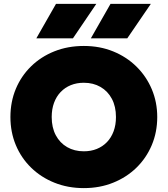

<svg xmlns="http://www.w3.org/2000/svg" viewBox="-20 -951 861 986"><path d="M410.5 15Q328.5 15 259.5 -12.8Q190.5 -40.5 139.8 -90Q89 -139.5 61.2 -206Q33.5 -272.5 33.5 -350Q33.5 -428 61.2 -494.5Q89 -561 139.8 -610.5Q190.5 -660 259.5 -687.5Q328.5 -715 410.5 -715Q492.5 -715 561.2 -687Q630 -659 680.8 -609Q731.5 -559 759.5 -492.8Q787.5 -426.5 787.5 -350Q787.5 -272.5 759.5 -206Q731.5 -139.5 680.8 -90Q630 -40.5 561.2 -12.8Q492.5 15 410.5 15ZM410.5 -174Q447 -174 477.2 -186.2Q507.5 -198.5 529.5 -221.5Q551.5 -244.5 563.5 -277Q575.5 -309.5 575.5 -350Q575.5 -404 554.5 -443.5Q533.5 -483 496.2 -504.5Q459 -526 410.5 -526Q374 -526 343.8 -513.8Q313.5 -501.5 291.5 -478.5Q269.5 -455.5 257.5 -423Q245.5 -390.5 245.5 -350Q245.5 -296 266.5 -256.5Q287.5 -217 324.8 -195.5Q362 -174 410.5 -174ZM446.5 -754 547.5 -931H754.5L633.5 -754ZM166.5 -754 267.5 -931H474.5L354.5 -754Z"/></svg>

Font: Geologica Roman Black
Style: Regular
Weight: 900
Designer: Sindre Bremnes, Frode Helland
Foundry: Monokrom Skriftforlag AS
Version: Version 1.010;gftools[0.9.28]